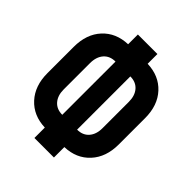

<svg xmlns="http://www.w3.org/2000/svg" viewBox="-221 -894 1043 1043"><g transform="rotate(45 300.0 -372.5)"><path d="M225 25V-55Q135 -58 80.5 -117.5Q26 -177 26 -274V-476Q26 -574 80.5 -633Q135 -692 225 -695V-770H375V-695Q465 -692 519.5 -633Q574 -574 574 -476V-274Q574 -177 519.5 -117.5Q465 -58 375 -55V25ZM243 -171V-580Q200 -580 175.5 -552Q151 -524 151 -476V-274Q151 -227 175.5 -199Q200 -171 243 -171ZM357 -171Q400 -171 424.5 -199Q449 -227 449 -274V-476Q449 -524 424.5 -552Q400 -580 357 -580Z"/></g></svg>

Font: JetBrains Mono NL ExtraBold
Style: Regular
Weight: 800
Designer: Philipp Nurullin, Konstantin Bulenkov
Foundry: JetBrains
Version: Version 2.304; ttfautohint (v1.8.4.7-5d5b)